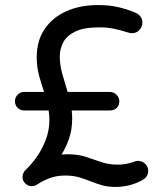

<svg xmlns="http://www.w3.org/2000/svg" viewBox="-20 -728 644 758"><path d="M75 -292Q60 -292 49.5 -302.5Q39 -313 39 -328Q39 -343 49.5 -354Q60 -365 75 -365H154Q143 -397 134 -430.5Q125 -464 125 -502Q125 -567 156 -613Q187 -659 241.5 -683.5Q296 -708 368 -708Q411 -708 446 -700Q481 -692 512 -679Q525 -674 533.5 -664Q542 -654 542 -639Q542 -622 530.5 -609.5Q519 -597 500 -597Q496 -597 489.5 -598.5Q483 -600 481 -601Q456 -609 430 -614.5Q404 -620 372 -620Q310 -620 276 -603Q242 -586 229 -559.5Q216 -533 216 -506Q216 -471 226 -436Q236 -401 247 -365H414Q429 -365 440 -354Q451 -343 451 -328Q451 -312 441 -302Q431 -292 414 -292H263Q265 -276 265 -261Q265 -215 252 -179Q239 -143 223 -118Q229 -118 235 -118.5Q241 -119 248 -119Q287 -119 318 -109Q349 -99 379 -88.5Q409 -78 445 -78Q463 -78 478 -81Q493 -84 508 -89Q510 -90 515 -91.5Q520 -93 524 -93Q541 -93 553 -81.5Q565 -70 565 -53Q565 -30 542 -17Q519 -4 492 3Q465 10 436 10Q405 10 381.5 3Q358 -4 337 -12.5Q316 -21 292.5 -28Q269 -35 237 -35Q204 -35 177 -25Q150 -15 129 -1Q118 7 106 7Q91 7 80 -3.5Q69 -14 69 -28Q69 -47 83 -59Q105 -80 126 -110Q147 -140 161 -177Q175 -214 175 -255Q175 -273 172 -292Z"/></svg>

Font: Varela Round
Style: Regular
Weight: 400
Designer: Joe Prince, Avraham Cornfeld
Foundry: Joe Prince, Avraham Cornfeld
Version: Version 3.010; ttfautohint (v1.8.4.7-5d5b)